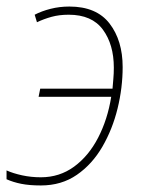

<svg xmlns="http://www.w3.org/2000/svg" viewBox="-27 -557 436 587"><path d="M98 10Q63 10 38 5Q13 0 -7 -9V-36Q13 -27 40.5 -21Q68 -15 98 -15Q155 -15 199.5 -47.5Q244 -80 273 -136Q302 -192 313 -261H91L96 -286H317Q318 -299 319.5 -315.5Q321 -332 321 -350Q321 -421 287.5 -466.5Q254 -512 183 -512Q154 -512 130.5 -505.5Q107 -499 86 -489L79 -512Q100 -523 127.5 -530Q155 -537 185 -537Q268 -537 308 -485Q348 -433 348 -352Q348 -289 332.5 -225.5Q317 -162 286 -108.5Q255 -55 208 -22.5Q161 10 98 10Z"/></svg>

Font: Noto Sans SemiCondensed Thin
Style: Italic
Weight: 100
Width: 4
Italic angle: -12°
Designer: Monotype Design Team
Foundry: Monotype Imaging Inc.
Version: Version 2.013; ttfautohint (v1.8.4.7-5d5b)